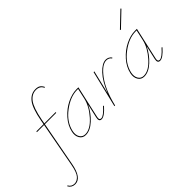

<svg xmlns="http://www.w3.org/2000/svg" viewBox="-244 -1216 2010 2010"><g transform="rotate(-45 761.5 -211.0)"><path d="M362 -711Q398 -711 417.5 -697.5Q437 -684 450 -657L441 -652Q419 -701 362 -701Q300 -701 256.5 -644.5Q213 -588 184 -436L176 -391H344L342 -381H174L81 114Q49 289 -45 289Q-95 289 -120 245L-112 239Q-91 279 -46 279Q-9 279 21.5 245.5Q52 212 70 114L162 -381H56L58 -391H164L172 -436Q201 -593 248 -652Q295 -711 362 -711Z M740 -86 748 -80Q675 3 632 3Q592 3 604 -51L639 -205Q599 -122 531.5 -59.5Q464 3 398 3Q352 3 329.5 -34.5Q307 -72 318 -124Q334 -201 393 -267.5Q452 -334 526 -370Q600 -406 667 -406H695L615 -49Q605 -7 635 -7Q670 -7 740 -86ZM400 -7Q475 -7 554.5 -96.5Q634 -186 655 -278L681 -396H666Q566 -396 459.5 -315.5Q353 -235 329 -124Q319 -74 339 -40.5Q359 -7 400 -7Z M1101 -409Q1141 -409 1167 -376L1159 -369Q1139 -399 1101 -399Q1036 -399 957.5 -294.5Q879 -190 835 -10L833 0H822L920 -406H931L868 -145Q917 -271 982 -340Q1047 -409 1101 -409Z M1596 -670 1435 -516 1428 -524 1589 -678ZM1606 -86 1614 -80Q1541 3 1498 3Q1458 3 1470 -51L1505 -205Q1465 -122 1397.5 -59.5Q1330 3 1264 3Q1218 3 1195.5 -34.5Q1173 -72 1184 -124Q1200 -201 1259 -267.5Q1318 -334 1392 -370Q1466 -406 1533 -406H1561L1481 -49Q1471 -7 1501 -7Q1536 -7 1606 -86ZM1266 -7Q1341 -7 1420.5 -96.5Q1500 -186 1521 -278L1547 -396H1532Q1432 -396 1325.5 -315.5Q1219 -235 1195 -124Q1185 -74 1205 -40.5Q1225 -7 1266 -7Z"/></g></svg>

Font: EauTestInfant Hairline
Style: Italic
Weight: 250
Italic angle: -12°
Designer: Christian Thalmann (Catharsis Fonts)
Version: Version 0.001;PS 000.001;hotconv 1.0.88;makeotf.lib2.5.64775